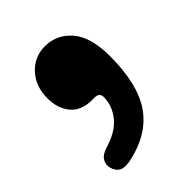

<svg xmlns="http://www.w3.org/2000/svg" viewBox="-121 -247 501 501"><g transform="rotate(-45 129.0 3.0)"><path d="M115 4Q75 4 55 -20Q35 -44 35 -82Q35 -125.5 61.2 -154Q87.5 -182.5 126.5 -182.5Q170 -182.5 199.2 -148.5Q228.5 -114.5 228.5 -44.5Q228.5 58 191.8 112.2Q155 166.5 78 184.5Q52 190.5 39.8 184.5Q27.5 178.5 23 162.5Q19 148.5 26.2 136.5Q33.5 124.5 53 118.5Q100 104.5 120.8 77.5Q141.5 50.5 141.5 20Q141.5 4 124 4Z"/></g></svg>

Font: Fraunces 144pt SuperSoft
Style: Bold
Weight: 700
Version: Version 1.000;[b76b70a41]